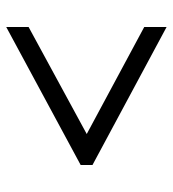

<svg xmlns="http://www.w3.org/2000/svg" viewBox="10 -658 542 601"><g transform="rotate(-90 280.5 -358.0)"><path d="M496 -107 64 -339V-376L496 -609V-539L161 -357L496 -177Z"/></g></svg>

Font: Noto Serif Lao Medium
Style: Regular
Weight: 500
Designer: Monotype Design Team
Foundry: Monotype Imaging Inc.
Version: Version 2.003; ttfautohint (v1.8.4.7-5d5b)